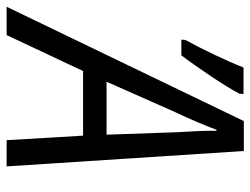

<svg xmlns="http://www.w3.org/2000/svg" viewBox="-166 -647 755 579"><g transform="rotate(90 211.5 -357.5)"><path d="M-57.6 0 287.1 -715.3H377.4L423.8 0H344.7L331.1 -230.5H136.2L27.8 0ZM168.5 -301.3H328.1L320.8 -512.2Q318.8 -542.5 317.4 -574.7Q315.9 -606.9 316.4 -632.8H313.5Q303.2 -606 290.3 -575.2Q277.3 -544.4 261.2 -510.7ZM41.5 -526.9 42.5 -539.1Q51.8 -555.7 63.2 -578.1Q74.7 -600.6 86.4 -625.2Q98.1 -649.9 108.4 -673.3Q118.7 -696.8 125.5 -714.4H205.6L204.6 -702.6Q197.8 -688.5 183.8 -665.8Q169.9 -643.1 152.6 -617.2Q135.3 -591.3 118.4 -567.4Q101.6 -543.5 88.9 -526.9Z"/></g></svg>

Font: Open Sans SemiCondensed
Style: Italic
Weight: 400
Width: 4
Italic angle: -12°
Designer: Monotype Design Team
Foundry: Monotype Imaging Inc.
Version: Version 3.000